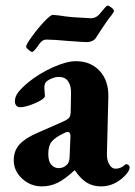

<svg xmlns="http://www.w3.org/2000/svg" viewBox="-20 -650 482 684"><path d="M29 0ZM29 -79Q29 -113 49.5 -135.5Q70 -158 114 -177L203 -216Q223 -225 227.5 -232Q232 -239 232 -258L233 -315Q234 -344 223 -360Q212 -376 190 -376Q178 -376 164.5 -370.5Q151 -365 144 -358Q138 -351 138 -337Q138 -330 139 -322.5Q140 -315 140 -308Q140 -298 106.5 -283Q73 -268 51 -268Q43 -268 38 -274Q33 -280 33 -289Q33 -305 44 -320Q55 -335 80 -356Q119 -388 168 -410Q217 -432 250 -432Q303 -432 335 -397.5Q367 -363 366 -306L361 -104Q360 -81 369 -65Q378 -49 391 -49Q410 -49 424 -62Q427 -65 430 -65Q435 -65 438.5 -61.5Q442 -58 442 -54Q442 -41 424 -23Q387 14 340 14Q311 14 289 0.5Q267 -13 247 -43H245Q212 -12 185.5 1Q159 14 129 14Q89 14 59 -13.5Q29 -41 29 -79ZM221 -66Q228 -77 228 -92L231 -164Q231 -180 221 -180Q216 -180 209 -176Q177 -161 164.5 -146Q152 -131 152 -101Q152 -75 163 -63Q174 -51 189 -51Q208 -51 221 -66ZM73 -484Q73 -491 93.5 -519.5Q114 -548 137 -572.5Q160 -597 168 -597Q172 -597 190 -595Q207 -592 236 -589Q296 -585 304 -585Q324 -585 339 -605Q345 -612 352.5 -621Q360 -630 363 -630Q368 -630 377 -623Q386 -616 386 -611Q386 -607 377.5 -596Q369 -585 364 -579L341 -545L321 -514Q316 -507 307 -503.5Q298 -500 290 -500Q280 -500 224 -504Q171 -509 145 -509Q132 -509 122 -496Q117 -489 111.5 -481.5Q106 -474 101.5 -469.5Q97 -465 95 -465Q90 -465 81.5 -472.5Q73 -480 73 -484Z"/></svg>

Font: EB Garamond
Style: Bold
Weight: 700
Designer: Georg Duffner and Octavio Pardo
Foundry: Georg Duffner
Version: Version 1.000; ttfautohint (v1.6)